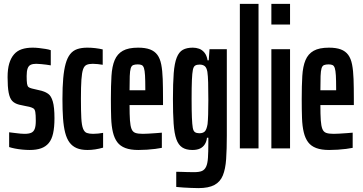

<svg xmlns="http://www.w3.org/2000/svg" viewBox="-20 -763 1864 987"><path d="M133 8Q115 8 94.5 6Q74 4 56.5 0.5Q39 -3 27 -7V-83Q33 -82 42.5 -81Q52 -80 63.5 -78.5Q75 -77 86 -76Q97 -75 106 -75Q128 -75 140.5 -80.5Q153 -86 158.5 -100.5Q164 -115 164 -142Q164 -173 161.5 -187Q159 -201 152 -205.5Q145 -210 134 -213L78 -225Q55 -231 42.5 -244.5Q30 -258 24.5 -287Q19 -316 19 -366Q19 -408 27.5 -436.5Q36 -465 52 -483.5Q68 -502 92 -510Q116 -518 148 -518Q164 -518 181 -516Q198 -514 214 -511.5Q230 -509 241 -505V-427Q232 -429 218.5 -430.5Q205 -432 191.5 -433.5Q178 -435 166 -435Q149 -435 138 -430Q127 -425 122 -411Q117 -397 117 -372Q117 -345 119 -332.5Q121 -320 126.5 -315.5Q132 -311 144 -308L195 -296Q213 -291 228 -280.5Q243 -270 251.5 -241Q260 -212 260 -155Q260 -109 253 -77.5Q246 -46 230.5 -27.5Q215 -9 191 -0.5Q167 8 133 8Z M430 8Q397 8 374.5 -1.5Q352 -11 337.5 -30.5Q323 -50 315 -81Q307 -112 304 -155Q301 -198 301 -254Q301 -316 305 -360.5Q309 -405 317.5 -435.5Q326 -466 340.5 -484.5Q355 -503 377 -510.5Q399 -518 429 -518Q450 -518 470.5 -515.5Q491 -513 508 -509V-430Q496 -432 482.5 -433.5Q469 -435 457 -435Q437 -435 425 -429.5Q413 -424 407 -406.5Q401 -389 398.5 -353.5Q396 -318 396 -256Q396 -193 398 -156Q400 -119 407 -101.5Q414 -84 426.5 -79.5Q439 -75 459 -75Q472 -75 485.5 -76.5Q499 -78 510 -80V-4Q489 2 469 5Q449 8 430 8Z M691 8Q651 8 624.5 -2Q598 -12 583 -32Q568 -52 560.5 -83Q553 -114 551.5 -156.5Q550 -199 550 -254Q550 -323 553 -372.5Q556 -422 569.5 -454Q583 -486 611.5 -502Q640 -518 690 -518Q727 -518 751 -509Q775 -500 789 -481Q803 -462 809 -431Q815 -400 816.5 -356.5Q818 -313 818 -255V-223H646Q646 -174 648 -145Q650 -116 656 -100.5Q662 -85 675.5 -80Q689 -75 714 -75Q724 -75 742.5 -76Q761 -77 780.5 -78.5Q800 -80 812 -81V-3Q798 0 778 2.5Q758 5 735.5 6.5Q713 8 691 8ZM727 -279V-307Q727 -350 725.5 -375.5Q724 -401 720 -413Q716 -425 708.5 -428.5Q701 -432 688 -432Q674 -432 665 -428.5Q656 -425 652 -412Q648 -399 647 -372Q646 -345 646 -299H747Z M1000 204Q981 204 961.5 203Q942 202 922.5 201Q903 200 886 198V120Q897 120 911.5 120.5Q926 121 943 121.5Q960 122 978 122Q1004 122 1018 116Q1032 110 1039.5 94Q1047 78 1049 48.5Q1051 19 1051 -29V-55H1044Q1042 -36 1033 -21.5Q1024 -7 1008.5 0.5Q993 8 969 8Q937 8 917 -5Q897 -18 886.5 -47.5Q876 -77 872.5 -128Q869 -179 869 -254Q869 -335 873 -386.5Q877 -438 888.5 -467Q900 -496 920 -507Q940 -518 971 -518Q988 -518 1003.5 -512.5Q1019 -507 1031 -492.5Q1043 -478 1047 -453H1053L1057 -510H1146V-66Q1146 4 1142.5 55Q1139 106 1125.5 139Q1112 172 1082 188Q1052 204 1000 204ZM1005 -78Q1023 -78 1032.5 -87Q1042 -96 1047 -125Q1049 -143 1050 -174Q1051 -205 1051 -248Q1051 -304 1050 -339Q1049 -374 1046 -394Q1042 -416 1032 -423.5Q1022 -431 1006 -431Q992 -431 983.5 -426Q975 -421 971.5 -404Q968 -387 966.5 -351.5Q965 -316 965 -255Q965 -194 966.5 -158.5Q968 -123 971 -106Q974 -89 982.5 -83.5Q991 -78 1005 -78Z M1213 0V-743H1309V0Z M1375 -637V-743H1471V-637ZM1375 0V-510H1471V0Z M1672 8Q1632 8 1605.5 -2Q1579 -12 1564 -32Q1549 -52 1541.5 -83Q1534 -114 1532.5 -156.5Q1531 -199 1531 -254Q1531 -323 1534 -372.5Q1537 -422 1550.5 -454Q1564 -486 1592.5 -502Q1621 -518 1671 -518Q1708 -518 1732 -509Q1756 -500 1770 -481Q1784 -462 1790 -431Q1796 -400 1797.5 -356.5Q1799 -313 1799 -255V-223H1627Q1627 -174 1629 -145Q1631 -116 1637 -100.5Q1643 -85 1656.5 -80Q1670 -75 1695 -75Q1705 -75 1723.5 -76Q1742 -77 1761.5 -78.5Q1781 -80 1793 -81V-3Q1779 0 1759 2.5Q1739 5 1716.5 6.5Q1694 8 1672 8ZM1708 -279V-307Q1708 -350 1706.5 -375.5Q1705 -401 1701 -413Q1697 -425 1689.5 -428.5Q1682 -432 1669 -432Q1655 -432 1646 -428.5Q1637 -425 1633 -412Q1629 -399 1628 -372Q1627 -345 1627 -299H1728Z"/></svg>

Font: Saira UltraCondensed
Style: Bold
Weight: 700
Width: 1
Designer: Hector Gatti with collaboration of the Omnibus-Type team
Foundry: Omnibus-Type
Version: Version 1.101